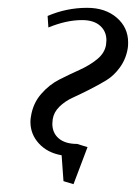

<svg xmlns="http://www.w3.org/2000/svg" viewBox="-20 -404 351 496"><path d="M58.6 -89.4Q58.6 -96.7 60.1 -104Q65.4 -137.2 86.2 -161.1Q106.9 -185.1 133.3 -198.5Q159.7 -211.9 185.8 -223.6Q211.9 -235.4 231.2 -251.2Q250.5 -267.1 253.9 -288.1Q254.9 -295.9 254.9 -299.8Q254.9 -323.2 238.5 -337.6Q222.2 -352.1 191.9 -352.1Q151.4 -352.1 105 -333L103 -362.8Q151.9 -383.8 205.1 -383.8Q252 -383.8 281.5 -358.4Q311 -333 311 -294.4Q311 -284.7 310.1 -279.8Q305.7 -252 290 -230.2Q274.4 -208.5 254.2 -196.3Q233.9 -184.1 210.7 -172.4Q187.5 -160.6 167.7 -151.6Q147.9 -142.6 133.5 -128.4Q119.1 -114.3 116.2 -96.2Q115.2 -88.4 115.2 -84.5Q115.2 -60.5 131.8 -46.4Q148.4 -32.2 179.2 -32.2L206.1 -23.9L169.9 71.8L144 64L139.2 -2.9Q102.5 -9.3 80.6 -33.2Q58.6 -57.1 58.6 -89.4Z"/></svg>

Font: Gawaa
Style: Italic
Weight: 400
Designer: T. Christopher White
Version: Version 1.0